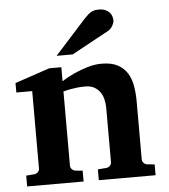

<svg xmlns="http://www.w3.org/2000/svg" viewBox="-52 -782 730 829"><g transform="rotate(-5 312.5 -367.0)"><path d="M342.8 0V-46.9L379.9 -49.8Q389.2 -50.8 395.5 -57.4Q401.9 -64 401.9 -73.2V-308.1Q401.9 -327.1 397.5 -345.2Q393.1 -363.3 383.3 -377.2Q373.5 -391.1 357.9 -399.7Q342.3 -408.2 319.8 -408.2Q299.3 -408.2 281.7 -406Q264.2 -403.8 251.5 -401.4Q236.3 -398.4 224.1 -395V-73.2Q224.1 -64 231 -57.4Q237.8 -50.8 247.1 -49.8L276.9 -46.9V0H32.2V-46.9L67.9 -49.8Q77.1 -50.8 83.5 -57.4Q89.8 -64 89.8 -73.2V-408.2H21V-449.2L171.9 -500H224.1V-439Q250 -456.1 279.3 -469.2Q304.2 -480.5 335.4 -490.2Q366.7 -500 398.9 -500Q441.9 -500 468.8 -485.1Q495.6 -470.2 510.3 -445.8Q524.9 -421.4 530 -390.1Q535.2 -358.9 535.2 -326.2V-73.2Q535.2 -64 542 -57.4Q548.8 -50.8 558.1 -49.8L588.9 -46.9V0ZM465.8 -681.2Q465.8 -676.3 463.6 -670.2Q461.4 -664.1 458 -658.2Q454.6 -652.3 449.7 -647.2Q444.8 -642.1 439.9 -639.2L277.8 -550.8H208L344.7 -702.1Q353.5 -711.4 360.6 -717.5Q367.7 -723.6 374.8 -727.3Q381.8 -731 389.6 -732.4Q397.5 -733.9 407.7 -733.9Q423.8 -733.9 434.8 -729Q445.8 -724.1 452.9 -716.6Q460 -709 462.9 -699.5Q465.8 -689.9 465.8 -681.2Z"/></g></svg>

Font: Charis SIL Am
Style: Bold
Weight: 700
Foundry: SIL International
Version: Version 5.000